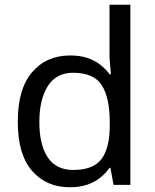

<svg xmlns="http://www.w3.org/2000/svg" viewBox="-20 -780 655 810"><path d="M275 10Q175 10 115 -59.5Q55 -129 55 -267Q55 -405 115.5 -475.5Q176 -546 276 -546Q318 -546 349 -535.5Q380 -525 403 -507Q426 -489 442 -467H448Q447 -480 444.5 -505.5Q442 -531 442 -546V-760H530V0H459L446 -72H442Q426 -49 403 -30.5Q380 -12 348.5 -1Q317 10 275 10ZM289 -63Q374 -63 408.5 -109.5Q443 -156 443 -250V-266Q443 -366 410 -419.5Q377 -473 288 -473Q217 -473 181.5 -416.5Q146 -360 146 -265Q146 -169 181.5 -116Q217 -63 289 -63Z"/></svg>

Font: uhindi05
Style: Book
Weight: 400
Designer: Jelle Bosma - Monotype Design Team
Foundry: Monotype Imaging Inc.
Version: Version 2.003